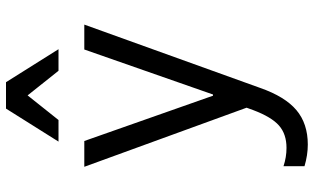

<svg xmlns="http://www.w3.org/2000/svg" viewBox="-223 -618 1046 640"><g transform="rotate(-90 300.0 -298.0)"><path d="M66 194V124Q96 134 127 134Q173 134 201.5 109Q230 84 253 23L261 1L64 -540H150L301 -111H305L455 -540H538L327 46Q298 129 253 167Q208 205 138 205Q103 205 66 194ZM148 -626 258 -801H346L456 -626H384L302 -729L220 -626Z"/></g></svg>

Font: CommitMono
Style: 450Regular
Weight: 450
Designer: Eigil Nikolajsen
Foundry: Eigil Nikolajsen
Version: Version 1.002